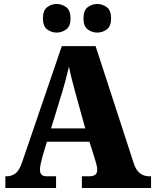

<svg xmlns="http://www.w3.org/2000/svg" viewBox="-20 -946 780 966"><path d="M7 0V-59H13Q37 -59 56.5 -72.5Q76 -86 91 -129L291 -714H461L653 -124Q664 -90 684 -74.5Q704 -59 730 -59H740V0H392V-59H430Q445 -59 457 -65.5Q469 -72 469 -91Q469 -105 465 -119.5Q461 -134 459 -141L430 -233H216L194 -159Q191 -147 186 -127Q181 -107 181 -92Q181 -77 188.5 -68Q196 -59 216 -59H262V0ZM237 -300H409L356 -491Q349 -519 341 -549Q333 -579 327 -611Q312 -547 296 -493ZM470 -782Q443 -782 421.5 -798Q400 -814 400 -853Q400 -894 421.5 -910Q443 -926 470 -926Q495 -926 517 -910Q539 -894 539 -853Q539 -814 517 -798Q495 -782 470 -782ZM265 -782Q239 -782 217.5 -798Q196 -814 196 -853Q196 -894 217.5 -910Q239 -926 265 -926Q291 -926 313 -910Q335 -894 335 -853Q335 -814 313 -798Q291 -782 265 -782Z"/></svg>

Font: Noto Serif Armenian SemiCondensed Black
Style: Regular
Weight: 900
Width: 4
Designer: Monotype Design Team
Foundry: Monotype Imaging Inc.
Version: Version 2.008; ttfautohint (v1.8.4.7-5d5b)